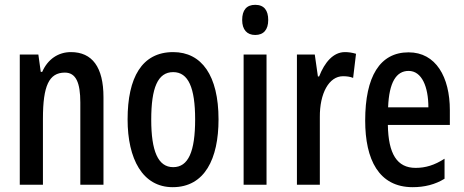

<svg xmlns="http://www.w3.org/2000/svg" viewBox="-20 -766 1923 796"><path d="M274 -550C222 -550 178 -521 155 -468H149L139 -540H62V0H158V-274C158 -410 183 -465 249 -465C295 -465 313 -423 313 -341V0H409V-363C409 -488 362 -550 274 -550Z M886 -271C886 -453 816 -550 698 -550C568 -550 509 -444 509 -271C509 -107 571 10 696 10C829 10 886 -108 886 -271ZM607 -270C607 -402 634 -467 698 -467C761 -467 789 -402 789 -271C789 -138 761 -73 698 -73C635 -73 607 -140 607 -270Z M1038 -746C1002 -746 984 -724 984 -683C984 -643 1004 -621 1038 -621C1073 -621 1092 -643 1092 -683C1092 -723 1075 -746 1038 -746ZM1085 -540H990V0H1085Z M1410 -550C1362 -550 1326 -508 1303 -449H1298L1285 -540H1211V0H1306V-280C1305 -379 1344 -450 1402 -450C1418 -450 1432 -448 1444 -443L1456 -543C1439 -548 1425 -550 1410 -550Z M1674 -549C1555 -549 1494 -449 1494 -266C1494 -105 1550 10 1691 10C1740 10 1784 -1 1823 -25V-108C1781 -81 1744 -70 1703 -70C1626 -70 1590 -128 1588 -248H1845V-309C1845 -447 1787 -549 1674 -549ZM1674 -472C1729 -472 1756 -406 1756 -321H1589C1593 -425 1623 -472 1674 -472Z"/></svg>

Font: Noto Sans Myanmar ExtraCondensed Medium
Style: Regular
Weight: 500
Width: 2
Designer: Monotype Design Team
Foundry: Monotype Imaging Inc.
Version: Version 2.107